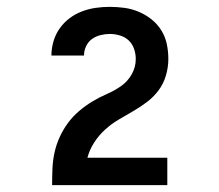

<svg xmlns="http://www.w3.org/2000/svg" viewBox="-20 -863 640 560"><path d="M132 -323V-324Q132 -347 133 -371Q134 -395 139 -418Q144 -441 154 -463Q164 -485 178 -504Q192 -523 210 -538.5Q228 -554 248.5 -566.5Q269 -579 291 -588.5Q313 -598 332.5 -611.5Q352 -625 364 -646Q376 -667 376 -691Q376 -706 371 -720.5Q366 -735 355.5 -745Q345 -755 330 -759.5Q315 -764 300 -764Q287 -764 273 -760.5Q259 -757 248 -749Q237 -741 231 -728Q225 -715 225 -701Q225 -701 225 -701Q225 -701 225 -701H130Q130 -701 130 -701Q130 -701 130 -701Q130 -722 136 -742.5Q142 -763 154 -780Q166 -797 182.5 -809.5Q199 -822 218.5 -829.5Q238 -837 258.5 -840Q279 -843 300 -843Q322 -843 343.5 -840Q365 -837 385 -828.5Q405 -820 422 -806.5Q439 -793 450.5 -774.5Q462 -756 466.5 -734.5Q471 -713 471 -691Q471 -667 464 -643Q457 -619 442.5 -599.5Q428 -580 408 -565Q388 -550 367 -538Q346 -526 325 -513.5Q304 -501 286 -484.5Q268 -468 254.5 -447Q241 -426 235 -403H468V-323Z"/></svg>

Font: Iosevka Curly XBdEx
Style: Regular
Weight: 800
Width: 7
Monospace: yes
Designer: Belleve Invis
Foundry: Belleve Invis
Version: Version 11.1.0; ttfautohint (v1.8.3)